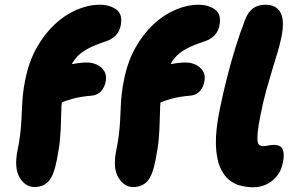

<svg xmlns="http://www.w3.org/2000/svg" viewBox="-20 -780 1257 811"><path d="M126 10Q87 10 63 -30Q39 -70 54 -145Q62 -183 65.5 -214Q69 -245 70.5 -273Q72 -301 73 -327.5Q74 -354 77 -382.5Q80 -411 87 -444Q102 -520 135 -578.5Q168 -637 211.5 -677.5Q255 -718 304.5 -739Q354 -760 402 -760Q443 -760 471 -740Q499 -720 490 -673Q485 -647 469 -630.5Q453 -614 429 -606Q380 -590 349.5 -573.5Q319 -557 300 -534Q281 -511 269.5 -477Q258 -443 247 -390Q241 -360 239.5 -330Q238 -300 237.5 -266.5Q237 -233 233.5 -193.5Q230 -154 220 -104Q207 -37 184.5 -13.5Q162 10 126 10ZM178 -324Q146 -324 125 -341.5Q104 -359 109 -387Q117 -422 143 -448.5Q169 -475 206 -488Q251 -503 286 -509.5Q321 -516 348 -516Q369 -516 389 -507Q409 -498 420.5 -479.5Q432 -461 426 -434Q422 -412 407 -395Q392 -378 367 -376Q321 -372 289.5 -363.5Q258 -355 237.5 -346Q217 -337 203 -330.5Q189 -324 178 -324ZM543 10Q504 10 480 -30Q456 -70 471 -145Q479 -183 482.5 -214Q486 -245 487.5 -273Q489 -301 490 -327.5Q491 -354 494 -382.5Q497 -411 504 -444Q519 -520 552 -578.5Q585 -637 628.5 -677.5Q672 -718 721.5 -739Q771 -760 819 -760Q860 -760 888 -740Q916 -720 907 -673Q902 -647 886 -630.5Q870 -614 846 -606Q797 -590 766.5 -573.5Q736 -557 717 -534Q698 -511 686.5 -477Q675 -443 664 -390Q658 -360 656.5 -330Q655 -300 654.5 -266.5Q654 -233 650.5 -193.5Q647 -154 637 -104Q624 -37 601.5 -13.5Q579 10 543 10ZM595 -324Q563 -324 542 -341.5Q521 -359 526 -387Q534 -422 560 -448.5Q586 -475 623 -488Q668 -503 703 -509.5Q738 -516 765 -516Q786 -516 806 -507Q826 -498 837.5 -479.5Q849 -461 843 -434Q839 -412 824 -395Q809 -378 784 -376Q738 -372 706.5 -363.5Q675 -355 654.5 -346Q634 -337 620 -330.5Q606 -324 595 -324ZM1050 11Q1026 11 999 5Q972 -1 948.5 -19.5Q925 -38 909.5 -74Q894 -110 892 -169Q890 -228 908 -317Q923 -390 939.5 -454.5Q956 -519 974.5 -579Q993 -639 1015 -696Q1028 -730 1049 -745Q1070 -760 1102 -760Q1146 -760 1164.5 -727.5Q1183 -695 1169 -625Q1163 -594 1152.5 -559.5Q1142 -525 1130 -485.5Q1118 -446 1105 -399.5Q1092 -353 1081 -297Q1071 -248 1068.5 -221Q1066 -194 1068.5 -181.5Q1071 -169 1077.5 -166Q1084 -163 1091 -163Q1101 -163 1108.5 -164.5Q1116 -166 1122.5 -167Q1129 -168 1136 -168Q1168 -168 1175 -146.5Q1182 -125 1175 -94Q1169 -61 1150.5 -37.5Q1132 -14 1106 -1.5Q1080 11 1050 11Z"/></svg>

Font: Shantell Sans ExtraBold
Style: Italic
Weight: 800
Italic angle: -11°
Designer: Stephen Nixon, Anya Danilova, Shantell Martin
Foundry: Arrow Type
Version: Version 1.011;[c5ecc13dd]